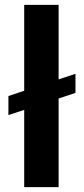

<svg xmlns="http://www.w3.org/2000/svg" viewBox="-20 -770 347 790"><path d="M290.5 -466.3V-387.7L221.2 -364.7V0H79.6V-317.9L14.6 -296.4V-375L79.6 -396.5V-750H221.2V-443.4Z"/></svg>

Font: Vazirmatn RD FD
Style: Bold
Weight: 700
Designer: Saber Rastikerdar
Foundry: Saber Rastikerdar
Version: Version 33.003